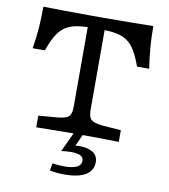

<svg xmlns="http://www.w3.org/2000/svg" viewBox="-85 -643 802 913"><g transform="rotate(10 316.0 -186.5)"><path d="M310.3 -2.4Q282.2 -2.4 248.4 -2Q214.5 -1.6 180.7 -1.2Q146.9 -0.9 116.6 -0.1V-56.5L203.6 -63.6Q246.7 -66.9 260.9 -79.4Q275.1 -91.8 275.1 -125.8V-201.6H356.7V-125.8Q356.7 -91.8 371 -79.3Q385.2 -66.9 428.3 -62.8L515.2 -56.5V0Q485.8 -0.8 451.6 -1.2Q417.4 -1.6 383.9 -2Q350.4 -2.4 321.5 -2.4H316.3ZM292.6 -512.1Q247.4 -512.1 216.4 -505.7Q185.4 -499.2 163.7 -483.5Q142 -467.7 125.5 -439.6Q109 -411.6 93.5 -367.6H34.6Q43.4 -420.1 47 -468.9Q50.6 -517.8 50.5 -571Q94.7 -570.2 152.8 -569.4Q210.9 -568.5 287.3 -568.5H344.5Q420.9 -568.5 479.1 -569.4Q537.2 -570.2 581.4 -571Q581.3 -517.8 585.2 -468.9Q589.2 -420.1 597.3 -367.6H538.4Q522.9 -411.6 506.4 -439.6Q489.8 -467.7 468.1 -483.5Q446.4 -499.2 415.5 -505.7Q384.5 -512.1 339.3 -512.1ZM275.1 -201.6V-536.3H356.7V-201.6ZM287.8 197.6Q268.5 197.6 250.9 195.9Q233.4 194.1 216.1 190.7L222.8 155.2Q234.5 157.1 249.4 158.4Q264.2 159.7 278 159.7Q319.8 159.7 340.4 149.4Q360.9 139.1 360.9 119.4Q360.9 102.7 346.4 94.7Q332 86.7 300.7 86.7Q283.8 86.7 271.1 88.2Q258.4 89.7 253.2 90.5L305.6 -21.7H350L315.1 53Q321.7 52.2 326.2 52.2Q330.6 52.2 338.2 52.2Q374.8 52.2 399.5 67.3Q424.3 82.4 424.3 114.5Q424.3 154.7 389.2 176.2Q354.1 197.6 287.8 197.6Z"/></g></svg>

Font: Playfair 5pt SemiExpanded Light
Style: Regular
Weight: 300
Width: 6
Designer: Claus Eggers Sørensen
Foundry: Claus Eggers Sørensen
Version: Version 2.203